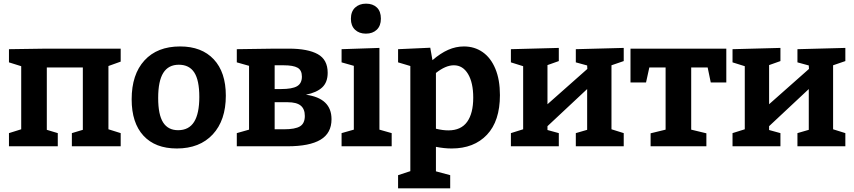

<svg xmlns="http://www.w3.org/2000/svg" viewBox="-20 -800 4671 1050"><path d="M640 -534V-463L573 -439V-93L640 -72V0H373V-72L433 -90V-431H236V-90L296 -72V0H29V-72L96 -93V-438L29 -459V-531L233 -534Z M1215 -277Q1215 -142 1143.5 -65Q1072 12 947 12Q829 12 764.5 -58Q700 -128 700 -257Q700 -393 770 -469.5Q840 -546 965 -546Q1083 -546 1149 -475.5Q1215 -405 1215 -277ZM845 -264Q845 -173 872 -130.5Q899 -88 954 -88Q1013 -88 1041.5 -133.5Q1070 -179 1070 -270Q1070 -361 1042.5 -403.5Q1015 -446 958 -446Q901 -446 873 -401.5Q845 -357 845 -264Z M1793 -148Q1793 -72 1733 -36Q1673 0 1552 0H1275V-72L1342 -91V-440L1275 -459V-531L1482 -534H1560Q1663 -534 1717.5 -504Q1772 -474 1772 -402Q1772 -350 1742 -322Q1712 -294 1653 -282Q1793 -263 1793 -148ZM1482 -443V-313H1517Q1578 -313 1604.5 -328.5Q1631 -344 1631 -381Q1631 -416 1607.5 -429.5Q1584 -443 1531 -443ZM1534 -93Q1594 -93 1620.5 -109Q1647 -125 1647 -166Q1647 -204 1624.5 -222.5Q1602 -241 1553 -241H1482V-93Z M2055 -538V-91L2122 -72V0H1848V-72L1915 -91V-440L1848 -459V-531ZM1899 -697Q1899 -737 1922 -758.5Q1945 -780 1982 -780Q2019 -780 2041 -759Q2063 -738 2063 -698Q2063 -659 2040.5 -637.5Q2018 -616 1981 -616Q1944 -616 1921.5 -637.5Q1899 -659 1899 -697Z M2714 -280Q2714 -138 2643 -63Q2572 12 2450 12Q2409 12 2364 3V137L2442 158V230H2157V158L2224 136V-439L2157 -459V-531L2333 -539L2345 -471Q2389 -509 2431 -527.5Q2473 -546 2517 -546Q2575 -546 2619.5 -515Q2664 -484 2689 -424Q2714 -364 2714 -280ZM2568 -266Q2568 -348 2539.5 -395.5Q2511 -443 2462 -443Q2417 -443 2364 -401V-96Q2401 -87 2432 -87Q2501 -87 2534.5 -133.5Q2568 -180 2568 -266Z M3391 -538V-466L3324 -443V-93L3391 -72V0H3129V-72L3191 -90V-313L2974 -110V-89L3036 -72V0H2774V-72L2841 -93V-438L2774 -459V-531L3036 -538V-466L2974 -444V-230L3192 -423L3191 -442L3129 -459V-531Z M3428 -349V-534H3952V-349H3867L3850 -431H3760V-91L3843 -71V0H3538V-71L3620 -91V-431H3531L3513 -349Z M4603 -538V-466L4536 -443V-93L4603 -72V0H4341V-72L4403 -90V-313L4186 -110V-89L4248 -72V0H3986V-72L4053 -93V-438L3986 -459V-531L4248 -538V-466L4186 -444V-230L4404 -423L4403 -442L4341 -459V-531Z"/></svg>

Font: Bitter Pro
Style: Bold
Weight: 700
Designer: Sol Matas, and Bitter project Authors
Foundry: Sol Matas
Version: Version 1.010